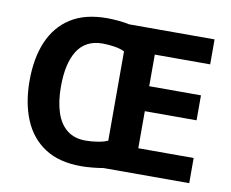

<svg xmlns="http://www.w3.org/2000/svg" viewBox="-80 -827 1132 939"><g transform="rotate(10 486.5 -357.5)"><path d="M378.8 -725Q405 -725 436.5 -722Q468 -719 490 -714H914V-590H639V-433H896V-309H639V-125H914V0H488Q466 4 435 7Q404 10 378.4 10Q269 10 198.2 -36Q127.4 -82 92.7 -165Q58 -248 58 -359Q58 -470 92.7 -552Q127.4 -634 198.2 -679.5Q269 -725 378.8 -725ZM379 -599Q336 -599 304.8 -582.6Q273.6 -566.2 253.8 -534.7Q233.9 -503.1 223.9 -458.6Q214 -414 214 -357.6Q214 -282.9 231.6 -229Q249.1 -175.1 285.7 -146Q322.2 -117 378 -117Q407 -117 438 -122Q469 -127 488 -136V-579Q470 -589 439 -594Q408 -599 379 -599Z"/></g></svg>

Font: Noto Sans Gurmukhi
Style: Regular
Weight: 400
Designer: Jelle Bosma - Monotype Design Team
Foundry: Monotype Imaging Inc.
Version: Version 2.003